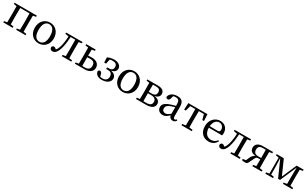

<svg xmlns="http://www.w3.org/2000/svg" viewBox="355 -2463 7044 4406"><g transform="rotate(30 3877.0 -260.0)"><path d="M637 -486V-519H47V-486L125 -474C126 -418 127 -342 127 -289V-230C127 -177 126 -101 125 -46L47 -34V0H297V-34L219 -46C218 -101 217 -177 217 -230V-289C217 -344 218 -424 219 -480H465C467 -424 468 -344 468 -289V-230C468 -177 467 -101 465 -46L388 -34V0H637V-34L559 -46C558 -101 557 -177 557 -230V-289C557 -342 558 -418 559 -473Z M985 14C1113 14 1237 -77 1237 -258C1237 -440 1112 -534 985 -534C857 -534 734 -439 734 -258C734 -78 856 14 985 14ZM985 -28C889 -28 834 -107 834 -258C834 -410 889 -492 985 -492C1080 -492 1136 -410 1136 -258C1136 -107 1080 -28 985 -28Z M1849 -486V-519H1413V-486L1505 -469C1500 -353 1484 -248 1461 -176C1444 -122 1427 -91 1401 -65C1380 -87 1359 -101 1333 -101C1309 -101 1295 -87 1283 -62C1283 -11 1311 13 1355 13C1407 13 1463 -21 1506 -158C1531 -239 1548 -355 1554 -481H1677C1678 -425 1679 -344 1679 -289V-230C1679 -177 1678 -101 1677 -46L1599 -34V0H1849V-34L1771 -46C1770 -101 1769 -177 1769 -230V-289C1769 -342 1770 -418 1771 -473Z M2117 -39C2116 -95 2115 -175 2115 -230V-269C2139 -271 2165 -273 2187 -273C2280 -273 2319 -238 2319 -154C2319 -77 2272 -39 2186 -39ZM2195 -486V-519H1945V-486L2023 -474C2024 -418 2025 -342 2025 -289V-230C2025 -177 2024 -101 2023 -46L1945 -34V0H2203C2342 0 2411 -70 2411 -159C2411 -250 2345 -318 2210 -318C2181 -318 2147 -316 2115 -313C2115 -363 2116 -426 2117 -473Z M2514 -359H2563L2589 -482C2612 -489 2638 -492 2668 -492C2740 -492 2783 -460 2783 -392C2783 -332 2748 -297 2671 -297H2627V-254H2677C2763 -254 2790 -203 2790 -141C2790 -62 2737 -24 2663 -24C2639 -24 2619 -25 2599 -28L2581 -94C2572 -125 2555 -148 2533 -148C2511 -149 2492 -139 2482 -117C2487 -35 2559 14 2659 14C2799 14 2881 -57 2881 -140C2881 -210 2835 -259 2745 -277C2830 -296 2868 -338 2868 -400C2868 -477 2794 -534 2684 -534C2617 -534 2552 -518 2507 -492Z M3216 14C3344 14 3468 -77 3468 -258C3468 -440 3343 -534 3216 -534C3088 -534 2965 -439 2965 -258C2965 -78 3087 14 3216 14ZM3216 -28C3120 -28 3065 -107 3065 -258C3065 -410 3120 -492 3216 -492C3311 -492 3367 -410 3367 -258C3367 -107 3311 -28 3216 -28Z M3736 -41C3735 -97 3734 -176 3734 -230V-251H3814C3912 -251 3954 -212 3954 -141C3954 -77 3910 -41 3819 -41ZM3823 -480C3896 -480 3931 -450 3931 -387C3931 -320 3895 -288 3810 -288H3734C3734 -352 3735 -427 3736 -480ZM3564 -519V-486L3642 -474C3643 -418 3644 -342 3644 -289V-230C3644 -177 3643 -101 3642 -46L3564 -34V0H3837C3989 0 4046 -68 4046 -140C4046 -206 4005 -257 3896 -271C3989 -289 4021 -338 4021 -393C4021 -469 3962 -519 3848 -519Z M4438 -114C4377 -66 4352 -50 4313 -50C4262 -50 4224 -76 4224 -135C4224 -175 4241 -218 4337 -255C4361 -264 4399 -277 4438 -288ZM4612 -65C4598 -48 4586 -38 4568 -38C4543 -38 4528 -56 4528 -108V-346C4528 -482 4473 -534 4358 -534C4245 -534 4165 -483 4146 -399C4149 -372 4165 -357 4195 -357C4223 -357 4241 -374 4250 -408L4271 -483C4294 -489 4314 -492 4333 -492C4407 -492 4438 -464 4438 -356V-322C4394 -312 4347 -299 4312 -286C4169 -235 4131 -187 4131 -120C4131 -32 4196 14 4276 14C4342 14 4380 -15 4440 -74C4449 -21 4484 12 4538 12C4576 12 4607 -3 4632 -44Z M5086 -480 5123 -342H5168L5159 -519H4651L4642 -342H4687L4724 -480H4858C4859 -424 4860 -344 4860 -289V-230C4860 -177 4859 -102 4858 -47L4768 -34V0H5042V-34L4952 -47C4951 -102 4950 -177 4950 -230V-289C4950 -344 4951 -424 4952 -480Z M5341 -306C5352 -436 5423 -492 5490 -492C5561 -492 5611 -433 5611 -365C5611 -329 5600 -304 5552 -304ZM5692 -264C5697 -279 5700 -300 5700 -325C5700 -454 5613 -534 5495 -534C5360 -534 5244 -425 5244 -256C5244 -85 5344 14 5491 14C5588 14 5658 -34 5698 -111L5676 -126C5637 -79 5594 -47 5522 -47C5415 -47 5342 -120 5340 -265Z M6314 -486V-519H5878V-486L5970 -469C5965 -353 5949 -248 5926 -176C5909 -122 5892 -91 5866 -65C5845 -87 5824 -101 5798 -101C5774 -101 5760 -87 5748 -62C5748 -11 5776 13 5820 13C5872 13 5928 -21 5971 -158C5996 -239 6013 -355 6019 -481H6142C6143 -425 6144 -344 6144 -289V-230C6144 -177 6143 -101 6142 -46L6064 -34V0H6314V-34L6236 -46C6235 -101 6234 -177 6234 -230V-289C6234 -342 6235 -418 6236 -473Z M6652 -263C6571 -263 6529 -297 6529 -377C6529 -442 6565 -480 6641 -480H6726C6727 -424 6728 -344 6728 -289V-263ZM6896 -486V-519H6630C6500 -519 6439 -459 6439 -376C6439 -305 6480 -248 6593 -238C6550 -222 6517 -190 6493 -138L6451 -45L6373 -34V0C6389 4 6419 11 6449 11C6498 11 6515 -1 6530 -30L6587 -147C6614 -201 6622 -224 6676 -224H6728C6728 -169 6727 -98 6726 -46L6647 -34V0H6896V-34L6819 -46C6818 -101 6817 -177 6817 -230V-289C6817 -342 6818 -418 6819 -474Z M7707 -486V-519H7521L7353 -133L7181 -519H6992V-486L7072 -471V-48L6991 -34V0H7196V-34L7117 -49V-224L7108 -482L7303 -44H7355L7545 -481L7541 -224V-46L7458 -34V0H7707V-34L7629 -46C7628 -101 7627 -177 7627 -230V-289C7627 -342 7628 -418 7629 -473Z"/></g></svg>

Font: Noto Serif CJK JP Medium
Style: Regular
Weight: 500
Designer: Ryoko NISHIZUKA 西塚涼子 (kana & ideographs); Frank Grießhammer (Latin, Greek & Cyrillic); Wenlong ZHANG 张文龙 (bopomofo); San
Foundry: Adobe Systems Incorporated
Version: Version 1.000;PS 1;hotconv 16.6.53;makeotf.lib2.5.65590